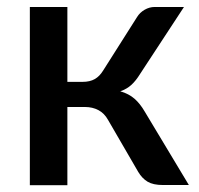

<svg xmlns="http://www.w3.org/2000/svg" viewBox="-20 -530 571 550"><path d="M372.5 -481 275.5 -328C268.8 -317 260.8 -308.8 251.5 -303.5C242.2 -298.2 230.5 -295.5 216.5 -295.5H173V-510H65.5V0.5H173V-223.5H223.5C237.8 -223.5 250.7 -220.5 262 -214.5C273.3 -208.5 282.5 -199.2 289.5 -186.5L376 -37.5C383.3 -25.2 392.3 -15.8 402.8 -9.5C413.3 -3.2 428 0 447 0H521L394.5 -210.5C385.8 -225.5 376.1 -237.7 365.3 -247.2C354.4 -256.7 340.8 -263.8 324.5 -268.5C337.2 -272.8 347.8 -279 356.5 -287C365.2 -295 373.5 -305.5 381.5 -318.5L507 -510H423C413 -510 403.4 -507.3 394.2 -502C385.1 -496.7 377.8 -489.7 372.5 -481Z"/></svg>

Font: Lato Semibold
Style: Regular
Weight: 600
Designer: Lukasz Dziedzic
Foundry: tyPoland Lukasz Dziedzic
Version: Version 2.006; 2014-01-15